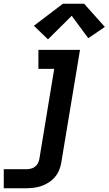

<svg xmlns="http://www.w3.org/2000/svg" viewBox="-63 -785 577 1020"><path d="M-43 215V114H76Q87 114 99 111.5Q111 109 121.5 101.5Q132 94 138 83Q144 72 146 60L225 -419H141V-520H362L263 76Q260 97 252 117Q244 137 230 154Q216 171 197 183.5Q178 196 157.5 203Q137 210 116.5 212.5Q96 215 76 215ZM192 -576 117 -648 271 -765H384L494 -642L406 -582L318 -701Z"/></svg>

Font: Iosevka Etoile Oblique
Style: Bold
Weight: 700
Italic angle: -9°
Designer: Belleve Invis
Foundry: Belleve Invis
Version: Version 15.5.2; ttfautohint (v1.8.4)